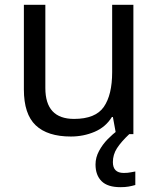

<svg xmlns="http://www.w3.org/2000/svg" viewBox="-20 -556 658 796"><path d="M533 -536V0H461L448 -71H444Q418 -29 372 -9.5Q326 10 274 10Q177 10 128 -36.5Q79 -83 79 -185V-536H168V-191Q168 -63 287 -63Q376 -63 410.5 -113Q445 -163 445 -257V-536ZM448 116Q448 161 493 161Q510 161 521.5 158.5Q533 156 541 155V211Q527 215 513 217.5Q499 220 479 220Q426 220 401 195Q376 170 376 126Q376 97 390.5 70Q405 43 426.5 21Q448 -1 468 -15L516 0Q482 32 465 58.5Q448 85 448 116Z"/></svg>

Font: Noto Sans Tifinagh Azawagh
Style: Regular
Weight: 400
Designer: JamraPatel
Foundry: JamraPatel LLC
Version: Version 2.006; ttfautohint (v1.8.4.7-5d5b)